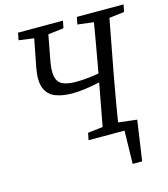

<svg xmlns="http://www.w3.org/2000/svg" viewBox="-124 -767 924 1053"><g transform="rotate(-15 338.0 -241.0)"><path d="M450 0V-56L585 -40L552 188H498L503 -40L550 0ZM279 -271Q225 -271 184.5 -286.5Q144 -302 127 -343Q110 -384 124 -459L165 -670H245L208 -473Q198 -418 205 -386Q212 -354 239 -340.5Q266 -327 315 -327Q350 -327 391 -331.5Q432 -336 491 -349L483 -303Q450 -294 415 -287Q380 -280 345.5 -275.5Q311 -271 279 -271ZM69 -629 77 -670H332L324 -629L200 -614H181ZM298 0 306 -40 433 -55H452L571 -40L563 0ZM382 0 449 -360Q463 -437 476.5 -515Q490 -593 503 -670H592L524 -310Q510 -233 496.5 -155Q483 -77 471 0ZM403 -629 411 -670H676L668 -629L544 -614H524Z"/></g></svg>

Font: Source Serif 4
Style: Italic
Weight: 400
Italic angle: -12°
Designer: Frank Grießhammer
Foundry: Adobe Systems Incorporated
Version: Version 4.004;hotconv 1.0.116;makeotfexe 2.5.65601